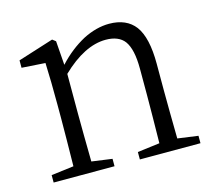

<svg xmlns="http://www.w3.org/2000/svg" viewBox="-81 -625 817 725"><g transform="rotate(-15 327.0 -262.5)"><path d="M282 0V-29L202 -40C201 -113 200 -176 200 -227V-383C260 -441 318 -470 373 -470C406 -470 431 -460 446 -440C462 -418 470 -382 470 -331V-227C470 -176 469 -113 468 -40L381 -29V0H618V-29L538 -40C537 -113 536 -176 536 -227V-333C536 -400 525 -450 502 -481C480 -510 446 -525 401 -525C368 -525 333 -516 298 -498C263 -479 229 -453 198 -419L191 -513L178 -523L39 -479V-450L131 -444C133 -396 134 -342 134 -281V-227C134 -176 133 -113 132 -40L44 -29V0Z"/></g></svg>

Font: AllPunType Light
Style: Regular
Weight: 300
Version: 1.0